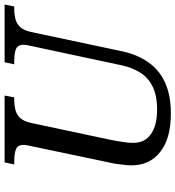

<svg xmlns="http://www.w3.org/2000/svg" viewBox="16 -770 764 836"><g transform="rotate(-90 398.0 -352.0)"><path d="M323 10C250 10 194 -5 155 -36C116 -66 96 -108 96 -163C96 -174 97 -188 100 -207C102 -226 104 -241 107 -252L181 -604C182 -608 183 -613 184 -619C185 -625 185 -629 185 -632C185 -649 178 -660 165 -665C152 -670 134 -672 113 -672H100L109 -714H400L392 -672H379C364 -672 351 -670 338 -667C325 -664 313 -657 303 -647C293 -637 286 -621 281 -600L206 -247C203 -230 200 -214 198 -199C195 -183 194 -168 194 -154C194 -120 207 -94 232 -77C257 -59 293 -50 338 -50C381 -50 416 -57 442 -71C468 -84 488 -103 502 -127C516 -150 526 -177 532 -206L617 -604C618 -608 619 -613 620 -619C621 -625 621 -629 621 -632C621 -649 614 -660 601 -665C588 -670 570 -672 549 -672H536L545 -714H796L788 -672H775C760 -672 747 -670 734 -667C721 -664 709 -657 699 -647C689 -637 682 -621 677 -600L593 -204C584 -160 568 -122 546 -90C524 -58 495 -33 458 -16C421 1 376 10 323 10Z"/></g></svg>

Font: NameLogos Serif
Style: Italic
Weight: 500
Version: Version 0.1